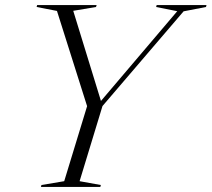

<svg xmlns="http://www.w3.org/2000/svg" viewBox="-20 -735 832 755"><path d="M677 -691 594 -707.5 596 -715H792L790 -707.5L702 -690.5L383 -318L293 -22.5L376.5 -7.5L374.5 0H141L143 -7.5L232.5 -22.5L322.5 -317.5L204 -692L124 -707.5L126 -715H360L357.5 -707.5L268 -692.5L377 -338Z"/></svg>

Font: Newsreader 72pt Light
Style: Italic
Weight: 300
Italic angle: -17°
Designer: Hugues Gentile
Foundry: Production Type
Version: Version 1.003; ttfautohint (v1.8.3)